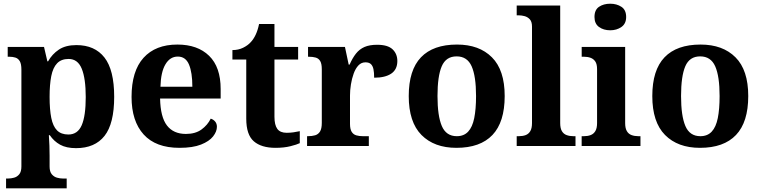

<svg xmlns="http://www.w3.org/2000/svg" viewBox="-20 -790 4117 1039"><path d="M12.8 229V176H24.8Q39.7 176 56.2 171.5Q72.7 167.1 84.2 153.1Q95.8 139 95.8 110.9V-412.7Q95.8 -443.8 87.2 -458.6Q78.6 -473.4 63.9 -478.2Q49.2 -483 30.1 -483H21.7V-536H218.2L236.3 -458.2H240.3Q262.1 -497.2 298.7 -521.6Q335.3 -546 393.3 -546Q492.9 -546 545.4 -478.6Q597.9 -411.3 597.9 -266.1Q597.9 -121.1 545.7 -54.7Q493.4 11.7 391.5 11.7Q338.8 11.7 305.2 -7Q271.6 -25.7 249.6 -58.3H244.4Q246.4 -31.6 247.4 -2Q248.4 27.6 248.4 53V110.7Q248.4 139.1 260.2 153Q272 167 288.5 171.5Q304.9 176 318.8 176H340.9V229ZM350 -62.1Q400.4 -62.1 422.2 -112.4Q444 -162.7 444 -264.8Q444 -364.8 422.5 -417.9Q400.9 -471 351.3 -471Q311.5 -471 289 -447.4Q266.4 -423.8 257.4 -378.1Q248.4 -332.3 248.4 -266.1Q248.4 -197.7 257.4 -152.3Q266.4 -106.9 288.6 -84.5Q310.8 -62.1 350 -62.1Z M951.1 10Q823 10 757.4 -62.3Q691.9 -134.6 691.9 -265.2Q691.9 -405.7 756.8 -477.3Q821.8 -548.9 940 -548.9Q1049.2 -548.9 1111.6 -488Q1174.1 -427.2 1174.1 -308.2V-256.9H846.3Q848.3 -156.6 883.5 -110.9Q918.7 -65.2 986 -65.2Q1037.4 -65.2 1070.5 -89.3Q1103.5 -113.4 1120.3 -147.9Q1134.3 -143.8 1144.1 -132.5Q1153.8 -121.1 1153.8 -104.1Q1153.8 -78.3 1133.1 -51.8Q1112.3 -25.3 1067.8 -7.7Q1023.3 10 951.1 10ZM1020.9 -320.8Q1020.9 -397.3 1002.8 -440.6Q984.6 -483.9 942 -483.9Q900.4 -483.9 875.4 -442.1Q850.4 -400.4 848.3 -320.8Z M1470.9 10Q1394.3 10 1353.5 -25.4Q1312.6 -60.7 1312.6 -147.9V-468H1237.7V-519Q1270.2 -519 1295.7 -531.7Q1321.2 -544.4 1336 -560.9Q1351.3 -576.5 1363.2 -601.4Q1375 -626.2 1382 -660.2H1465.2V-536H1593.3V-468H1465.2V-158.2Q1465.2 -113.6 1480.7 -92.5Q1496.1 -71.4 1531.3 -71.4Q1550.5 -71.4 1568.4 -74Q1586.3 -76.6 1602.3 -80.2V-15.3Q1586.4 -7.5 1551.7 1.2Q1517 10 1470.9 10Z M1641.7 0V-53H1645.8Q1668.8 -53 1685.6 -58Q1702.3 -63 1711.9 -78.5Q1721.4 -94 1721.4 -125V-415Q1721.4 -445 1712.8 -459.5Q1704.2 -474 1688.3 -478.5Q1672.5 -483 1650.5 -483H1646.9V-536H1846.7L1866.9 -440.5H1871.9Q1887.2 -475.7 1906.2 -499.8Q1925.3 -524 1952.6 -535.9Q1979.9 -547.7 2021 -547.7Q2078.4 -547.7 2104.3 -523.2Q2130.2 -498.7 2130.2 -459.7Q2130.2 -414.2 2097.4 -391.8Q2064.6 -369.5 2004.7 -369.5Q2004.7 -397.5 2000.9 -415.7Q1997 -433.8 1987 -443.3Q1976.9 -452.7 1957.5 -452.7Q1935.3 -452.7 1919.5 -436Q1903.7 -419.2 1893.9 -391.8Q1884 -364.5 1879 -333.2Q1874 -302 1874 -273V-120Q1874 -91 1883.2 -76.5Q1892.4 -62 1908.3 -57.5Q1924.2 -53 1943.8 -53H1975.9V0Z M2449.9 10Q2329.8 10 2260.8 -59.6Q2191.9 -129.2 2191.9 -270.2Q2191.9 -410.7 2258 -479.8Q2324.2 -548.9 2453.1 -548.9Q2573.2 -548.9 2642.1 -479.8Q2711.1 -410.7 2711.1 -270.2Q2711.1 -129.2 2644.9 -59.6Q2578.8 10 2449.9 10ZM2452 -53Q2490.4 -53 2513.4 -77.7Q2536.5 -102.3 2546.3 -150.9Q2556.1 -199.6 2556.1 -270.2Q2556.1 -377.5 2532.3 -431.2Q2508.5 -484.9 2450.9 -484.9Q2393.4 -484.9 2370.4 -431.2Q2347.5 -377.5 2347.5 -270.3Q2347.5 -163.1 2370.9 -108.1Q2394.4 -53 2452 -53Z M2776.1 0V-53H2787.9Q2808.6 -53 2824.5 -58.9Q2840.4 -64.8 2849.6 -80.3Q2858.9 -95.8 2858.9 -123.9V-645.9Q2858.9 -673 2846.8 -685.8Q2834.7 -698.6 2818.2 -702.8Q2801.8 -707 2787.9 -707H2776.1V-760H3011.5V-123.9Q3011.5 -95.8 3020.7 -80.3Q3030 -64.8 3046.4 -58.9Q3062.8 -53 3082.4 -53H3094.3V0Z M3127.6 0V-53H3140Q3160.3 -53 3176.2 -59Q3192.1 -64.9 3201.5 -80.3Q3211 -95.7 3211 -124.1V-416.1Q3211 -443.2 3201.3 -457.4Q3191.5 -471.7 3175.6 -477.3Q3159.7 -483 3140 -483H3127.8V-536H3363V-123.9Q3363 -95.8 3372.3 -80.3Q3381.5 -64.8 3397.9 -58.9Q3414.3 -53 3434 -53H3445.8V0ZM3282.4 -626.1Q3246.3 -626.1 3221.6 -643.9Q3197 -661.7 3197 -698Q3197 -736.5 3221.6 -753.2Q3246.3 -769.9 3282.4 -769.9Q3317 -769.9 3342.7 -753.2Q3368.4 -736.5 3368.4 -698Q3368.4 -661.7 3342.7 -643.9Q3317 -626.1 3282.4 -626.1Z M3767.9 10Q3647.8 10 3578.8 -59.6Q3509.9 -129.2 3509.9 -270.2Q3509.9 -410.7 3576 -479.8Q3642.2 -548.9 3771.1 -548.9Q3891.2 -548.9 3960.1 -479.8Q4029.1 -410.7 4029.1 -270.2Q4029.1 -129.2 3962.9 -59.6Q3896.8 10 3767.9 10ZM3770 -53Q3808.4 -53 3831.4 -77.7Q3854.5 -102.3 3864.3 -150.9Q3874.1 -199.6 3874.1 -270.2Q3874.1 -377.5 3850.3 -431.2Q3826.5 -484.9 3768.9 -484.9Q3711.4 -484.9 3688.4 -431.2Q3665.5 -377.5 3665.5 -270.3Q3665.5 -163.1 3688.9 -108.1Q3712.4 -53 3770 -53Z"/></svg>

Font: Noto Serif Sinhala
Style: Regular
Weight: 400
Designer: Jelle Bosma - Monotype Design Team
Foundry: Monotype Imaging Inc.
Version: Version 2.006